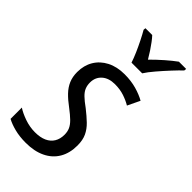

<svg xmlns="http://www.w3.org/2000/svg" viewBox="-245 -828 899 899"><g transform="rotate(45 205.0 -378.0)"><path d="M127 9.8Q85 9.8 52 1.2Q19 -7.3 -2.9 -19.5V-94.2Q19 -79.6 53.2 -67.6Q87.4 -55.7 122.1 -55.7Q156.7 -55.7 180.4 -66.4Q204.1 -77.1 216.3 -97.4Q228.5 -117.7 228.5 -145.5Q228.5 -166 221.4 -181.6Q214.4 -197.3 198 -213.4Q181.6 -229.5 153.8 -250.5Q124.5 -272 104 -293.2Q83.5 -314.5 73 -339.1Q62.5 -363.8 62.5 -395Q62.5 -439 82.5 -472.7Q102.5 -506.3 139.6 -525.6Q176.8 -544.9 227.5 -544.9Q270.5 -544.9 306.4 -534.7Q342.3 -524.4 367.7 -509.8L338.4 -448.7Q316.4 -461.9 289.1 -470.9Q261.7 -480 228.5 -480Q187.5 -480 163.6 -458.7Q139.6 -437.5 139.6 -402.3Q139.6 -383.8 145.8 -368.7Q151.9 -353.5 167.5 -338.4Q183.1 -323.2 210.4 -303.7Q240.2 -280.3 262 -259.3Q283.7 -238.3 295.4 -213.4Q307.1 -188.5 307.1 -152.8Q307.1 -102.1 285.6 -65.7Q264.2 -29.3 223.6 -9.8Q183.1 9.8 127 9.8ZM211.4 -606Q204.6 -627.4 192.4 -655.3Q180.2 -683.1 166.7 -710Q153.3 -736.8 142.6 -754.9L143.6 -766.1H188.5Q198.7 -755.4 209.7 -740.5Q220.7 -725.6 232.7 -707.8Q244.6 -689.9 255.9 -670.4Q284.2 -698.7 312.3 -723.4Q340.3 -748 365.2 -766.1H413.1L412.1 -754.9Q395 -738.8 369.6 -711.4Q344.2 -684.1 319.8 -655.5Q295.4 -627 282.2 -606Z"/></g></svg>

Font: Open Sans SemiCondensed
Style: Italic
Weight: 400
Width: 4
Italic angle: -12°
Designer: Monotype Design Team
Foundry: Monotype Imaging Inc.
Version: Version 3.000